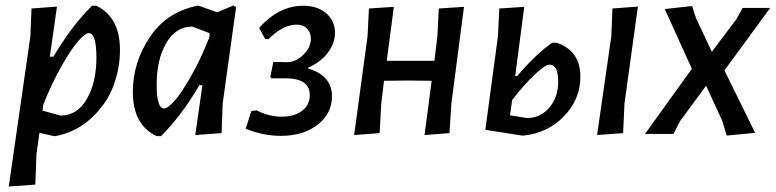

<svg xmlns="http://www.w3.org/2000/svg" viewBox="-20 -489 2832 701"><path d="M188 -465 162 -282H175Q241 -394 316 -468H332Q418 -426 418 -307Q418 -237 393 -172.5Q368 -108 312.5 -57Q257 -6 182 8H177L124 -4L113 75L109 185L12 192L91 -357L95 -458ZM304 -368Q292 -368 267 -340.5Q242 -313 206 -250Q170 -187 138 -107L135 -85L201 -67Q262 -67 297 -127.5Q332 -188 332 -279Q332 -368 304 -368Z M701 -468H706L773 -444L832 -469L842 -463L793 -111L789 -3L693 4L719 -178H708Q643 -67 568 8H552Q465 -33 465 -153Q465 -261 527 -353.5Q589 -446 701 -468ZM552 -180Q552 -93 579 -93Q592 -93 616.5 -120Q641 -147 676.5 -209Q712 -271 744 -352L745 -356V-368L682 -392Q622 -392 587 -332Q552 -272 552 -180Z M1006 7Q940 7 877 -19L898 -84L917 -86Q962 -63 1008 -63Q1055 -63 1083 -84.5Q1111 -106 1111 -142Q1111 -200 1031 -203H970L967 -209L978 -263L1026 -262Q1059 -261 1087 -288.5Q1115 -316 1115 -348Q1115 -370 1101 -384.5Q1087 -399 1063 -399Q1013 -399 960 -346L948 -347L926 -387Q998 -468 1087 -468Q1139 -468 1171 -440.5Q1203 -413 1203 -369Q1203 -331 1177 -296.5Q1151 -262 1105 -242V-239Q1192 -213 1192 -138Q1192 -74 1139.5 -33.5Q1087 7 1006 7Z M1418 -464 1392 -267H1566L1577 -357L1582 -458L1674 -464L1628 -111L1621 -3L1530 4L1556 -194L1467 -195L1382 -194L1372 -111L1366 -3L1273 4L1322 -357L1327 -458Z M2309 -465 2260 -111 2255 -3 2160 4 2212 -357 2216 -458ZM1752 -15 1798 -357 1803 -458 1894 -464 1861 -211H1868Q1937 -292 1996 -333H2012Q2099 -304 2099 -209Q2099 -127 2039.5 -65Q1980 -3 1891 6H1886ZM1986 -253Q1971 -253 1933.5 -218Q1896 -183 1850 -124L1842 -68L1904 -58Q1953 -58 1985.5 -96Q2018 -134 2018 -191Q2018 -253 1986 -253Z M2625 -232 2737 -4 2633 6 2617 -48 2558 -176 2463 -47 2439 0H2335L2506 -238L2407 -456L2507 -467L2521 -423L2579 -300L2668 -418L2691 -460H2792Z"/></svg>

Font: Alegreya Sans SC Medium
Style: Italic
Weight: 500
Italic angle: -7°
Designer: Juan Pablo del Peral
Foundry: Huerta Tipografica
Version: Version 2.007